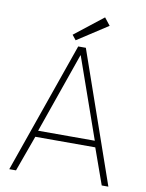

<svg xmlns="http://www.w3.org/2000/svg" viewBox="-91 -890 725 954"><g transform="rotate(10 271.5 -413.0)"><path d="M236.5 -688 217 -712.5 361 -825.5 390.5 -788ZM254.5 -660H293L523 0H489.5L425 -181H122.5L57 0H23ZM131 -213H417L274.5 -618.5H273Z"/></g></svg>

Font: League Spartan ExtraLight
Style: Regular
Weight: 200
Foundry: The League of Moveable Type
Version: Version 2.002